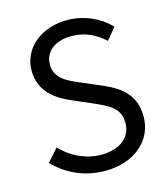

<svg xmlns="http://www.w3.org/2000/svg" viewBox="-113 -836 822 938"><g transform="rotate(-15 298.5 -367.0)"><path d="M304 13C457 13 553 -79 553 -195C553 -304 487 -354 402 -391L297 -436C240 -460 176 -487 176 -558C176 -624 230 -666 313 -666C381 -666 435 -639 480 -597L529 -656C477 -710 400 -747 313 -747C180 -747 82 -665 82 -552C82 -445 163 -393 231 -364L337 -318C406 -287 459 -263 459 -188C459 -116 401 -68 305 -68C229 -68 155 -104 103 -159L47 -96C111 -29 200 13 304 13Z"/></g></svg>

Font: Microsoft YaHei
Style: Regular
Weight: 400
Designer: Ryoko NISHIZUKA 西塚涼子 (kana, bopomofo & ideographs); Paul D. Hunt (Latin, Greek & Cyrillic); Sandoll Communications 산돌커뮤니
Foundry: Adobe
Version: Version 2.001;hotconv 1.0.111;makeotfexe 2.5.65597